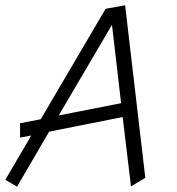

<svg xmlns="http://www.w3.org/2000/svg" viewBox="-20 -700 663 720"><path d="M449.2 -680.2 376 -667 132.8 -252.9 55.2 -237.8V-184.1L97.2 -191.9L0 -25.9L43.9 0L164.1 -206.1L439.9 -261.2L471.2 -1L524.9 -33.2ZM200.2 -267.1 399.9 -606.9 434.1 -313Z"/></svg>

Font: Comic Neue Angular
Style: Italic
Weight: 400
Italic angle: -12°
Designer: Craig Rozynski
Foundry: Craig Rozynski
Version: Version 2.003